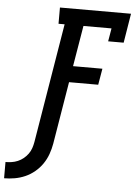

<svg xmlns="http://www.w3.org/2000/svg" viewBox="-167 -781 728 1036"><g transform="rotate(5 197.5 -263.0)"><path d="M-105 209V121Q-89 121 -72 118.5Q-55 116 -38.5 109Q-22 102 -8 90.5Q6 79 16.5 64.5Q27 50 32.5 33.5Q38 17 41 0L148 -647H115V-735H500L474 -576H390L402 -647H250L213 -426H372L357 -338H199L143 0Q138 29 128 57Q118 85 101 110Q84 135 60 155Q36 175 8.5 187Q-19 199 -48 204Q-77 209 -105 209Z"/></g></svg>

Font: Iosevka Slab Semibold Oblique
Style: Regular
Weight: 600
Italic angle: -9°
Monospace: yes
Designer: Belleve Invis
Foundry: Belleve Invis
Version: Version 11.1.1; ttfautohint (v1.8.3)